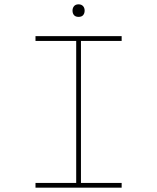

<svg xmlns="http://www.w3.org/2000/svg" viewBox="-20 -867 727 887"><path d="M144 0V-22H332V-678H144V-700H542V-678H354V-22H542V0ZM343 -789Q329 -789 322 -797Q315 -805 315 -818Q315 -830 322 -838.5Q329 -847 343 -847Q356 -847 363.5 -839Q371 -831 371 -818Q371 -805 364 -797Q357 -789 343 -789Z"/></svg>

Font: Lexend Tera Thin
Style: Regular
Weight: 250
Version: Version 1.007